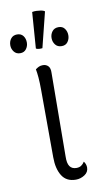

<svg xmlns="http://www.w3.org/2000/svg" viewBox="-95 -802 462 857"><g transform="rotate(-10 136.0 -373.5)"><path d="M178 13Q135 13 115 -19Q95 -51 95 -103L94 -408Q94 -442 92 -465Q90 -488 87 -503Q95 -509 102.5 -512.5Q110 -516 121 -516Q135 -516 144.5 -506.5Q154 -497 153 -475L150 -98Q149 -66 159 -52Q169 -38 189 -38Q202 -38 210.5 -43.5Q219 -49 226 -60Q231 -54 233.5 -46.5Q236 -39 236 -32Q236 -11 217.5 1Q199 13 178 13ZM132 -591Q126 -590 116.5 -590.5Q107 -591 103 -595L115 -758Q125 -760 135 -759.5Q145 -759 155 -757.5Q165 -756 172 -751ZM31 -586Q13 -586 3 -599Q-7 -612 -7 -628Q-7 -646 3 -658.5Q13 -671 31 -671Q49 -671 58.5 -658.5Q68 -646 68 -628Q68 -612 58.5 -599Q49 -586 31 -586ZM219 -585Q200 -585 190 -598Q180 -611 180 -628Q180 -645 190 -658Q200 -671 219 -671Q237 -671 246.5 -658Q256 -645 256 -628Q256 -611 246.5 -598Q237 -585 219 -585Z"/></g></svg>

Font: Arima Light
Style: Regular
Weight: 300
Designer: Joana Correia and Natanael Gama
Foundry: NDISCOVER
Version: Version 1.101;gftools[0.9.23]